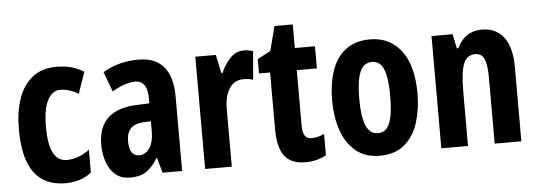

<svg xmlns="http://www.w3.org/2000/svg" viewBox="-46 -792 2608 932"><g transform="rotate(-5 1258.0 -326.0)"><path d="M241 10Q138 10 87 -59Q36 -128 36 -271Q36 -354 58 -418.5Q80 -483 126 -520Q172 -557 243 -557Q284 -557 316.5 -548Q349 -539 377 -521L341 -417Q296 -444 253 -444Q213 -444 190.5 -400Q168 -356 168 -271Q168 -102 255 -102Q311 -102 366 -142V-31Q340 -10 307.5 0Q275 10 241 10Z M645 -557Q725 -557 766.5 -508Q808 -459 808 -362V0H713L692 -73H689Q664 -31 633.5 -10.5Q603 10 555 10Q510 10 482 -14.5Q454 -39 441 -78Q428 -117 428 -161Q428 -247 475 -290.5Q522 -334 610 -338L678 -341V-363Q678 -452 618 -452Q570 -452 506 -414L470 -511Q545 -557 645 -557ZM641 -252Q559 -248 559 -167Q559 -94 608 -94Q639 -94 658.5 -124Q678 -154 678 -204V-254Z M1157 -557Q1177 -557 1202 -550L1190 -411Q1172 -418 1144 -418Q1098 -418 1074 -380.5Q1050 -343 1050 -279V0H920V-547H1020L1039 -457H1045Q1061 -496 1089.5 -526.5Q1118 -557 1157 -557Z M1449 -104Q1477 -104 1510 -119V-15Q1465 10 1408 10Q1338 10 1306.5 -32.5Q1275 -75 1275 -163V-439H1221V-509L1285 -543L1316 -662H1405V-547H1503V-439H1405V-168Q1405 -136 1415 -120Q1425 -104 1449 -104Z M1979 -275Q1979 -199 1958.5 -134Q1938 -69 1892 -29.5Q1846 10 1770 10Q1699 10 1653 -29Q1607 -68 1585 -133Q1563 -198 1563 -275Q1563 -358 1584.5 -421.5Q1606 -485 1652.5 -521Q1699 -557 1772 -557Q1867 -557 1923 -484.5Q1979 -412 1979 -275ZM1695 -273Q1695 -188 1713 -144Q1731 -100 1771 -100Q1812 -100 1829 -143.5Q1846 -187 1846 -275Q1846 -361 1829 -404Q1812 -447 1771 -447Q1731 -447 1713 -404.5Q1695 -362 1695 -273Z M2317 -557Q2386 -557 2423.5 -507Q2461 -457 2461 -362V0H2331V-324Q2331 -382 2319 -411.5Q2307 -441 2275 -441Q2234 -441 2217.5 -401Q2201 -361 2201 -263V0H2071V-547H2174L2188 -477H2196Q2233 -557 2317 -557Z"/></g></svg>

Font: Noto Sans Arabic ExtCond
Style: Bold
Weight: 700
Width: 2
Designer: Monotype Design Team, Nadine Chahine, Nizar Qandah and Khaled Hosny
Foundry: Monotype Imaging Inc.
Version: Version 2.012; ttfautohint (v1.8.4.7-5d5b)